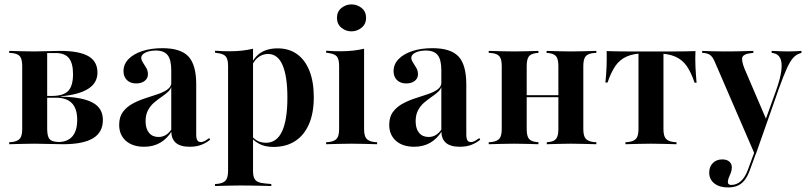

<svg xmlns="http://www.w3.org/2000/svg" viewBox="-20 -643 3597 856"><path d="M134.7 -2.4Q108.1 -2.4 82.3 -1.6Q56.5 -0.8 21 0V-8.9L33.1 -9.7Q58.9 -12.9 69 -25.4Q79 -37.9 79 -67.7V-348.4Q79 -379 69 -391.5Q58.9 -404 33.1 -406.5L21 -407.3V-416.1Q56.5 -415.3 82.3 -414.5Q108.1 -413.7 134.7 -413.7H133.9Q162.1 -413.7 189.5 -414.9Q216.9 -416.1 247.6 -416.1Q333.1 -416.1 373.8 -392.7Q414.5 -369.4 414.5 -319.4Q414.5 -273.4 373.4 -247.2Q332.3 -221 251.6 -213.7V-212.1Q346 -210.5 392.3 -185.9Q438.7 -161.3 438.7 -108.1Q438.7 -53.2 394.8 -26.6Q350.8 0 260.5 0Q233.1 0 199.2 -1.2Q165.3 -2.4 135.5 -2.4ZM190.3 -71Q190.3 -46.8 195.2 -33.1Q200 -19.4 213.7 -14.5Q227.4 -9.7 251.6 -9.7H237.9Q280.6 -9.7 302.4 -34.7Q324.2 -59.7 324.2 -108.1Q324.2 -158.1 300.8 -182.7Q277.4 -207.3 229.8 -207.3H166.1V-215.3H211.3Q262.9 -215.3 284.3 -237.9Q305.6 -260.5 305.6 -312.9Q305.6 -360.5 287.5 -383.5Q269.4 -406.5 228.2 -406.5H187.9L190.3 -408.1Z M743.5 -208.1V-329.8Q743.5 -376.6 727.4 -397.2Q711.3 -417.7 675 -417.7Q646.8 -417.7 628.2 -408.5Q609.7 -399.2 609.7 -385.5Q609.7 -375.8 617.3 -364.1Q625 -352.4 632.3 -339.9Q639.5 -327.4 639.5 -312.1Q639.5 -293.5 625 -282.3Q610.5 -271 587.1 -271Q561.3 -271 546 -285.9Q530.6 -300.8 530.6 -325.8Q530.6 -356.5 552.8 -379.4Q575 -402.4 614.1 -415.3Q653.2 -428.2 704 -428.2Q785.5 -428.2 820.2 -391.1Q854.8 -354 854.8 -266.9V-208.1ZM622.6 11.3Q571 11.3 541.1 -15.3Q511.3 -41.9 511.3 -86.3Q511.3 -121.8 528.2 -144.4Q545.2 -166.9 571.4 -181Q597.6 -195.2 627.4 -204.8Q657.3 -214.5 683.9 -223.4Q710.5 -232.3 727.4 -244.8Q744.4 -257.3 744.4 -277.4L745.2 -260.5Q741.9 -245.2 729 -233.5Q716.1 -221.8 699.6 -210.5Q683.1 -199.2 666.9 -185.5Q650.8 -171.8 639.9 -151.6Q629 -131.5 629 -102.4Q629 -69.4 644.4 -50.8Q659.7 -32.3 687.1 -32.3Q704.8 -32.3 719.8 -41.5Q734.7 -50.8 746.8 -69.4V-59.7Q725 -24.2 694 -6.5Q662.9 11.3 622.6 11.3ZM854.8 -44.4Q854.8 -25.8 859.7 -17.7Q864.5 -9.7 875 -9.7Q884.7 -9.7 894.4 -15.3Q904 -21 912.9 -27.4L916.9 -20.2Q899.2 -5.6 877.4 2.8Q855.6 11.3 825.8 11.3Q783.9 11.3 763.7 -6.5Q743.5 -24.2 743.5 -59.7V-208.1H854.8Z M1052.4 183.9Q1025.8 183.9 1000 184.7Q974.2 185.5 938.7 186.3V177.4L950.8 176.6Q976.6 173.4 986.7 160.9Q996.8 148.4 996.8 118.5V-208.1H1108.1V118.5Q1108.1 138.7 1112.9 150.4Q1117.7 162.1 1129.8 167.7Q1141.9 173.4 1162.9 175L1189.5 177.4V186.3Q1162.1 185.5 1139.1 185.1Q1116.1 184.7 1095.2 184.3Q1074.2 183.9 1052.4 183.9ZM1217.7 -427.4Q1268.5 -427.4 1304.4 -401.6Q1340.3 -375.8 1359.7 -327Q1379 -278.2 1379 -209.7Q1379 -139.5 1357.7 -89.9Q1336.3 -40.3 1296 -14.1Q1255.6 12.1 1199.2 12.1Q1159.7 12.1 1133.1 -3.2Q1106.5 -18.5 1096.8 -36.3L1099.2 -42.7Q1106.5 -28.2 1124.2 -17.3Q1141.9 -6.5 1166.1 -6.5Q1213.7 -6.5 1237.5 -57.3Q1261.3 -108.1 1261.3 -208.1Q1261.3 -302.4 1239.9 -352.4Q1218.5 -402.4 1175 -402.4Q1150 -402.4 1130.6 -387.1Q1111.3 -371.8 1099.2 -341.9L1096.8 -347.6Q1109.7 -385.5 1140.3 -406.5Q1171 -427.4 1217.7 -427.4ZM996.8 -208.1V-349.2Q996.8 -379 986.7 -391.1Q976.6 -403.2 949.2 -406.5L938.7 -408.1V-416.9Q959.7 -415.3 975 -414.9Q990.3 -414.5 1004.8 -414.5Q1033.1 -414.5 1058.9 -417.3Q1084.7 -420.2 1108.1 -425.8V-416.9V-208.1Z M1491.9 -208.1V-349.2Q1491.9 -379 1481.9 -391.1Q1471.8 -403.2 1444.4 -406.5L1433.9 -408.1V-416.9Q1454.8 -415.3 1470.2 -414.9Q1485.5 -414.5 1500 -414.5Q1528.2 -414.5 1554 -417.3Q1579.8 -420.2 1603.2 -425.8V-416.9V-208.1ZM1547.6 -2.4Q1521 -2.4 1495.2 -1.6Q1469.4 -0.8 1433.9 0V-8.9L1446 -9.7Q1471.8 -12.9 1481.9 -25.4Q1491.9 -37.9 1491.9 -67.7V-208.1H1603.2V-67.7Q1603.2 -37.9 1613.3 -25.4Q1623.4 -12.9 1649.2 -9.7L1661.3 -8.9V0Q1626.6 -0.8 1600.8 -1.6Q1575 -2.4 1547.6 -2.4ZM1546.8 -503.2Q1521.8 -503.2 1502 -519.4Q1482.3 -535.5 1482.3 -563.7Q1482.3 -591.1 1502 -607.3Q1521.8 -623.4 1546.8 -623.4Q1572.6 -623.4 1592.3 -607.3Q1612.1 -591.1 1612.1 -563.7Q1612.1 -535.5 1591.9 -519.4Q1571.8 -503.2 1546.8 -503.2Z M1947.6 -208.1V-329.8Q1947.6 -376.6 1931.5 -397.2Q1915.3 -417.7 1879 -417.7Q1850.8 -417.7 1832.3 -408.5Q1813.7 -399.2 1813.7 -385.5Q1813.7 -375.8 1821.4 -364.1Q1829 -352.4 1836.3 -339.9Q1843.5 -327.4 1843.5 -312.1Q1843.5 -293.5 1829 -282.3Q1814.5 -271 1791.1 -271Q1765.3 -271 1750 -285.9Q1734.7 -300.8 1734.7 -325.8Q1734.7 -356.5 1756.9 -379.4Q1779 -402.4 1818.1 -415.3Q1857.3 -428.2 1908.1 -428.2Q1989.5 -428.2 2024.2 -391.1Q2058.9 -354 2058.9 -266.9V-208.1ZM1826.6 11.3Q1775 11.3 1745.2 -15.3Q1715.3 -41.9 1715.3 -86.3Q1715.3 -121.8 1732.3 -144.4Q1749.2 -166.9 1775.4 -181Q1801.6 -195.2 1831.5 -204.8Q1861.3 -214.5 1887.9 -223.4Q1914.5 -232.3 1931.5 -244.8Q1948.4 -257.3 1948.4 -277.4L1949.2 -260.5Q1946 -245.2 1933.1 -233.5Q1920.2 -221.8 1903.6 -210.5Q1887.1 -199.2 1871 -185.5Q1854.8 -171.8 1844 -151.6Q1833.1 -131.5 1833.1 -102.4Q1833.1 -69.4 1848.4 -50.8Q1863.7 -32.3 1891.1 -32.3Q1908.9 -32.3 1923.8 -41.5Q1938.7 -50.8 1950.8 -69.4V-59.7Q1929 -24.2 1898 -6.5Q1866.9 11.3 1826.6 11.3ZM2058.9 -44.4Q2058.9 -25.8 2063.7 -17.7Q2068.5 -9.7 2079 -9.7Q2088.7 -9.7 2098.4 -15.3Q2108.1 -21 2116.9 -27.4L2121 -20.2Q2103.2 -5.6 2081.5 2.8Q2059.7 11.3 2029.8 11.3Q1987.9 11.3 1967.7 -6.5Q1947.6 -24.2 1947.6 -59.7V-208.1H2058.9Z M2525 -2.4Q2500 -2.4 2475.4 -1.6Q2450.8 -0.8 2417.7 0V-8.9L2425.8 -9.7Q2450 -12.1 2459.7 -24.6Q2469.4 -37.1 2469.4 -67.7V-208.1H2580.6V-67.7Q2580.6 -37.9 2590.7 -25.4Q2600.8 -12.9 2626.6 -9.7L2638.7 -8.9V0Q2603.2 -0.8 2577.4 -1.6Q2551.6 -2.4 2525 -2.4ZM2272.6 -2.4Q2246 -2.4 2220.2 -1.6Q2194.4 -0.8 2158.9 0V-8.9L2171 -9.7Q2196.8 -12.9 2206.9 -25.4Q2216.9 -37.9 2216.9 -67.7V-348.4Q2216.9 -379 2206.9 -391.5Q2196.8 -404 2171 -406.5L2158.9 -407.3V-416.1Q2194.4 -415.3 2220.2 -414.5Q2246 -413.7 2272.6 -413.7Q2298.4 -413.7 2322.6 -414.5Q2346.8 -415.3 2380.6 -416.1V-407.3L2372.6 -406.5Q2347.6 -404 2337.9 -391.5Q2328.2 -379 2328.2 -348.4V-67.7Q2328.2 -37.1 2337.9 -24.6Q2347.6 -12.1 2372.6 -9.7L2380.6 -8.9V0Q2346.8 -0.8 2322.6 -1.6Q2298.4 -2.4 2272.6 -2.4ZM2469.4 -208.1V-348.4Q2469.4 -379 2459.7 -391.5Q2450 -404 2425 -406.5L2416.9 -407.3V-416.1Q2450.8 -415.3 2475.4 -414.5Q2500 -413.7 2525 -413.7Q2551.6 -413.7 2577.4 -414.5Q2603.2 -415.3 2638.7 -416.1V-407.3L2626.6 -406.5Q2600.8 -404 2590.7 -391.5Q2580.6 -379 2580.6 -348.4V-208.1ZM2285.5 -209.7V-218.5H2513.7V-209.7Z M2882.3 -2.4Q2855.6 -2.4 2829.8 -1.6Q2804 -0.8 2768.5 0V-8.9L2780.6 -9.7Q2806.5 -12.9 2816.5 -25.4Q2826.6 -37.9 2826.6 -67.7V-208.1H2937.9V-67.7Q2937.9 -37.9 2948 -25.4Q2958.1 -12.9 2983.9 -9.7L2996 -8.9V0Q2961.3 -0.8 2935.5 -1.6Q2909.7 -2.4 2882.3 -2.4ZM2859.7 -405.6Q2806.5 -405.6 2774.2 -391.1Q2741.9 -376.6 2722.6 -347.6Q2703.2 -318.5 2688.7 -275H2679Q2683.1 -311.3 2684.3 -346.4Q2685.5 -381.5 2684.7 -415.3Q2705.6 -414.5 2727.8 -414.1Q2750 -413.7 2771 -413.7H2859.7H2905.6H2993.5Q3014.5 -413.7 3037.1 -414.1Q3059.7 -414.5 3080.6 -415.3Q3079 -381.5 3080.6 -346Q3082.3 -310.5 3085.5 -274.2H3076.6Q3062.1 -318.5 3042.3 -347.6Q3022.6 -376.6 2990.3 -390.7Q2958.1 -404.8 2905.6 -404.8ZM2826.6 -208.1V-408.1H2937.9V-208.1Z M3344.4 43.5 3169.4 -361.3Q3162.9 -377.4 3156.5 -386.7Q3150 -396 3141.9 -400.4Q3133.9 -404.8 3121.8 -406.5L3110.5 -407.3V-416.1Q3129 -415.3 3154 -414.5Q3179 -413.7 3207.3 -413.7H3205.6H3212.9Q3240.3 -413.7 3264.5 -414.1Q3288.7 -414.5 3307.3 -415.3Q3325.8 -416.1 3338.7 -416.1V-407.3L3325 -405.6Q3296.8 -402.4 3290.3 -389.1Q3283.9 -375.8 3299.2 -337.1L3397.6 -107.3L3389.5 -99.2L3441.1 -242.7Q3459.7 -295.2 3463.7 -330.2Q3467.7 -365.3 3458.1 -384.3Q3448.4 -403.2 3425.8 -406.5L3420.2 -407.3V-416.1Q3441.1 -415.3 3458.9 -414.5Q3476.6 -413.7 3492.7 -413.7Q3511.3 -413.7 3525.4 -414.5Q3539.5 -415.3 3553.2 -416.1V-407.3L3546 -404.8Q3529.8 -400 3516.5 -385.5Q3503.2 -371 3488.7 -339.5Q3474.2 -308.1 3453.2 -250L3350 43.5ZM3225.8 192.7Q3187.1 192.7 3164.5 174.6Q3141.9 156.5 3141.9 126.6Q3141.9 100 3158.1 83.9Q3174.2 67.7 3200 67.7Q3220.2 67.7 3231.5 77.4Q3242.7 87.1 3242.7 103.2Q3242.7 116.1 3238.3 127.4Q3233.9 138.7 3229.4 148.8Q3225 158.9 3225 168.5Q3225 181.5 3240.3 181.5Q3263.7 181.5 3282.7 164.9Q3301.6 148.4 3314.5 113.7L3347.6 23.4L3355.6 26.6L3323.4 114.5Q3313.7 141.9 3300.4 159.3Q3287.1 176.6 3269 184.7Q3250.8 192.7 3225.8 192.7Z"/></svg>

Font: Playfair 144pt SemiCondensed
Style: Bold
Weight: 700
Width: 4
Designer: Claus Eggers Sørensen
Foundry: Claus Eggers Sørensen
Version: Version 2.203